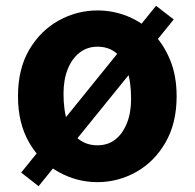

<svg xmlns="http://www.w3.org/2000/svg" viewBox="-20 -614 671 662"><path d="M316 14Q245 14 182 -21Q119 -56 80.5 -122.5Q42 -189 42 -282Q42 -376 80.5 -442Q119 -508 182 -543Q245 -578 316 -578Q369 -578 418.5 -558.5Q468 -539 506 -500.5Q544 -462 566.5 -407.5Q589 -353 589 -282Q589 -189 550.5 -122.5Q512 -56 449.5 -21Q387 14 316 14ZM316 -113Q352 -113 377.5 -133Q403 -153 417.5 -189Q432 -225 432 -273Q432 -333 418 -373Q404 -413 378.5 -433Q353 -453 316 -453Q281 -453 254.5 -432.5Q228 -412 213.5 -375.5Q199 -339 199 -291Q199 -232 213 -192Q227 -152 253.5 -132.5Q280 -113 316 -113ZM113 28 53 -19 518 -594 579 -547Z"/></svg>

Font: Noto Sans JP ExtraBold
Style: Regular
Weight: 800
Designer: Ryoko NISHIZUKA  (kana, bopomofo & ideographs); Paul D. Hunt (Latin, Greek & Cyrillic); Sandoll Communications , Soo-you
Foundry: Adobe
Version: Version 2.004-H2;hotconv 1.0.118;makeotfexe 2.5.65603